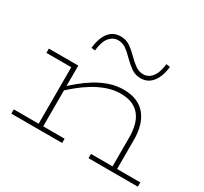

<svg xmlns="http://www.w3.org/2000/svg" viewBox="-153 -983 1282 1204"><g transform="rotate(30 488.5 -381.5)"><path d="M765 0V-241Q765 -284 756 -322.5Q747 -361 726 -390Q705 -419 670 -435.5Q635 -452 582 -452Q534 -452 486.5 -435.5Q439 -419 395 -392.5Q351 -366 313.5 -335Q276 -304 246 -276V-307Q275 -335 312.5 -366Q350 -397 393.5 -423.5Q437 -450 485.5 -466.5Q534 -483 586 -483Q642 -483 682 -465.5Q722 -448 747.5 -416Q773 -384 785.5 -340Q798 -296 798 -244V0ZM50 0V-31H418V0ZM230 0V-471H263V0ZM50 -440V-471H263V-440ZM609 0V-31H966V0ZM640 -597Q601 -597 571 -618.5Q541 -640 511 -670Q483 -699 458 -716.5Q433 -734 402 -734Q366 -734 340 -704.5Q314 -675 306 -605L279 -609Q284 -657 299.5 -691.5Q315 -726 341 -744.5Q367 -763 403 -763Q443 -763 473 -742Q503 -721 533 -690Q561 -662 586.5 -644.5Q612 -627 642 -627Q665 -627 684.5 -640Q704 -653 718 -681Q732 -709 737 -755L765 -751Q760 -704 744 -669.5Q728 -635 702 -616Q676 -597 640 -597Z"/></g></svg>

Font: BioRhyme SemiExpanded ExtraLight
Style: Regular
Weight: 250
Width: 6
Designer: Aoife Mooney
Foundry: Aoife Mooney Type
Version: Version 1.600;gftools[0.9.33]